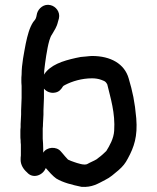

<svg xmlns="http://www.w3.org/2000/svg" viewBox="-20 -727 640 782"><path d="M66 -277V-260C66 -250 64 -231 64 -222V-209C63 -202 63 -196 63 -191V-175C63 -168 63 -162 64 -156C64 -151 64 -145 65 -138V-94C64 -88 64 -82 64 -76C64 -56 75 -38 90 -25C114 3 155 -13 166 -42H167C178 -29 196 -9 209 0C237 17 274 26 312 34C355 37 379 21 408 6C429 -4 445 -19 463 -34C481 -50 490 -61 501 -82C526 -128 541 -171 535 -245C529 -313 520 -354 504 -408C487 -467 431 -499 355 -499C344 -499 318 -495 309 -495L289 -491C235 -479 185 -463 159 -423C160 -428 160 -433 160 -438C162 -455 165 -482 168 -499L174 -533C178 -552 183 -575 192 -587C201 -603 211 -616 216 -638L220 -652C226 -679 207 -701 186 -706C159 -713 137 -693 131 -673L128 -659C126 -649 120 -643 115 -637C100 -614 92 -583 85 -550C78 -512 68 -466 68 -423C67 -415 67 -408 67 -401C67 -394 67 -386 68 -377V-328C68 -312 66 -292 66 -277ZM154 -162V-204C155 -211 155 -217 155 -222C155 -231 157 -250 157 -260V-277C157 -292 159 -312 159 -328V-366C169 -354 186 -346 205 -350C221 -353 229 -363 237 -376C238 -376 238 -376 238 -377C241 -379 243 -380 245 -381C274 -396 313 -408 355 -408C368 -408 381 -406 392 -402L402 -398C410 -395 413 -390 417 -383C430 -328 450 -267 445 -194C443 -162 426 -133 413 -112C405 -104 392 -92 382 -85C372 -75 358 -71 345 -64C337 -60 334 -57 327 -57H322C313 -57 302 -61 294 -63L282 -67C273 -70 265 -73 257 -77C249 -85 241 -95 235 -102L228 -110C210 -132 170 -129 156 -105V-121C156 -131 155 -154 154 -162Z"/></svg>

Font: Dictator
Style: Regular
Weight: 500
Version: Version MIL.1277